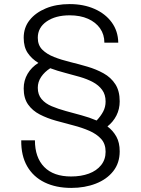

<svg xmlns="http://www.w3.org/2000/svg" viewBox="-20 -730 690 940"><path d="M329 190Q254 190 198.5 163Q143 136 113 84Q83 32 84 -43H151Q151 41 196.5 87.5Q242 134 328 134Q377 134 415 120Q453 106 475 78.5Q497 51 497 13Q497 -26 475 -50Q453 -74 417.5 -89.5Q382 -105 339.5 -116Q297 -127 254 -139Q211 -151 175 -169.5Q139 -188 117.5 -218.5Q96 -249 96 -297Q96 -336 115 -368.5Q134 -401 168 -422Q135 -442 115.5 -471Q96 -500 96 -545Q96 -595 125 -631.5Q154 -668 204.5 -689Q255 -710 321 -710Q389 -710 442.5 -686.5Q496 -663 527 -620.5Q558 -578 559 -521H491Q491 -561 470 -591Q449 -621 411 -638Q373 -655 321 -655Q252 -655 208.5 -625Q165 -595 165 -545Q165 -509 187 -487Q209 -465 244.5 -451Q280 -437 323 -426.5Q366 -416 408.5 -403.5Q451 -391 487 -371Q523 -351 544.5 -318Q566 -285 566 -234Q566 -196 550 -164.5Q534 -133 506 -111Q533 -91 549.5 -61.5Q566 -32 566 11Q566 68 534.5 108Q503 148 449 169Q395 190 329 190ZM453 -140Q473 -161 485 -183.5Q497 -206 497 -233Q497 -267 480 -290Q463 -313 435 -328Q407 -343 371 -353.5Q335 -364 298 -373.5Q261 -383 226 -396Q198 -378 181.5 -353.5Q165 -329 165 -300Q165 -267 183.5 -245Q202 -223 233 -210Q264 -197 302 -186.5Q340 -176 379 -165.5Q418 -155 453 -140Z"/></svg>

Font: Azeret Mono ExtraLight
Style: Regular
Weight: 250
Designer: Martin Vácha
Foundry: Displaay
Version: Version 1.002